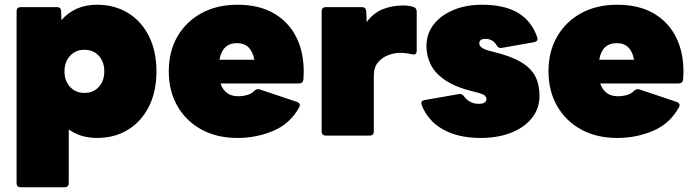

<svg xmlns="http://www.w3.org/2000/svg" viewBox="-20 -572 2929 810"><path d="M68 218Q50 218 50 200V-524Q50 -542 68 -542H219Q238 -542 238 -524L239 -487Q296 -552 389 -552Q464 -552 520.5 -517Q577 -482 608.5 -419Q640 -356 640 -271Q640 -186 608.5 -123Q577 -60 520.5 -25Q464 10 389 10Q320 10 270 -26V200Q270 218 252 218ZM336 -180Q374 -180 397 -205.5Q420 -231 420 -271Q420 -311 397 -336.5Q374 -362 336 -362Q299 -362 275.5 -336.5Q252 -311 252 -271Q252 -231 275.5 -205.5Q299 -180 336 -180Z M982 10Q895 10 830 -25.5Q765 -61 728.5 -124.5Q692 -188 692 -271Q692 -355 728.5 -418Q765 -481 830 -516.5Q895 -552 982 -552Q1078 -552 1142.5 -511.5Q1207 -471 1237 -400Q1267 -329 1260 -237Q1258 -220 1241 -220H910Q929 -166 984 -166Q1004 -166 1022 -171Q1040 -176 1051 -187Q1062 -199 1075 -195L1233 -142Q1251 -135 1242 -119Q1204 -50 1133 -20Q1062 10 982 10ZM980 -390Q918 -390 906 -320H1053Q1040 -390 980 -390Z M1355 0Q1337 0 1337 -18V-524Q1337 -542 1355 -542H1506Q1524 -542 1525 -524L1527 -479Q1555 -517 1594.5 -533Q1634 -549 1682 -549Q1704 -549 1723 -543Q1738 -539 1738 -523V-359Q1738 -338 1718 -343Q1694 -349 1665 -349Q1645 -349 1619.5 -340Q1594 -331 1575.5 -310Q1557 -289 1557 -252V-18Q1557 0 1539 0Z M2008 10Q1913 10 1849 -26Q1785 -62 1759 -129Q1753 -147 1772 -150L1915 -175Q1929 -178 1938 -165Q1961 -134 2000 -134Q2032 -134 2032 -154Q2032 -162 2025.5 -168.5Q2019 -175 1992 -182L1976 -186Q1902 -204 1858.5 -233.5Q1815 -263 1797 -300Q1779 -337 1779 -377Q1779 -429 1809 -468Q1839 -507 1892 -529.5Q1945 -552 2014 -552Q2106 -552 2163.5 -519Q2221 -486 2246 -416Q2252 -397 2233 -394L2097 -370Q2083 -367 2075 -381Q2059 -408 2028 -408Q2002 -408 2002 -389Q2002 -369 2043 -358L2059 -354Q2134 -336 2177 -310.5Q2220 -285 2238 -250.5Q2256 -216 2256 -168Q2256 -114 2224 -74Q2192 -34 2136 -12Q2080 10 2008 10Z M2584 10Q2497 10 2432 -25.5Q2367 -61 2330.5 -124.5Q2294 -188 2294 -271Q2294 -355 2330.5 -418Q2367 -481 2432 -516.5Q2497 -552 2584 -552Q2680 -552 2744.5 -511.5Q2809 -471 2839 -400Q2869 -329 2862 -237Q2860 -220 2843 -220H2512Q2531 -166 2586 -166Q2606 -166 2624 -171Q2642 -176 2653 -187Q2664 -199 2677 -195L2835 -142Q2853 -135 2844 -119Q2806 -50 2735 -20Q2664 10 2584 10ZM2582 -390Q2520 -390 2508 -320H2655Q2642 -390 2582 -390Z"/></svg>

Font: LINE Seed Sans Heavy
Style: Regular
Weight: 900
Designer: LINE VX Design & Dalton Maag Ltd & Sandoll Inc
Foundry: Dalton Maag Ltd
Version: Version 1.003